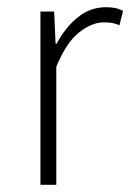

<svg xmlns="http://www.w3.org/2000/svg" viewBox="-20 -512 361 532"><path d="M92 0V-480H130L134 -391H137Q161 -436 195.5 -464Q230 -492 273 -492Q287 -492 298 -490Q309 -488 321 -482L311 -442Q299 -447 290 -448.5Q281 -450 267 -450Q235 -450 199.5 -422.5Q164 -395 136 -327V0Z"/></svg>

Font: TypoPRO Source Sans Pro
Style: Regular
Weight: 300
Designer: Paul D. Hunt
Foundry: Adobe Systems Incorporated
Version: Version 2.020;PS 2.000;hotconv 1.0.86;makeotf.lib2.5.63406